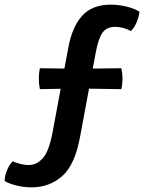

<svg xmlns="http://www.w3.org/2000/svg" viewBox="-72 -664 632 826"><path d="M222.5 -461.5Q238.5 -548.5 281.5 -596.2Q324.5 -644 405 -644Q435.5 -644 469 -636.5Q502.5 -629 528 -614Q526 -592.5 515.8 -568.2Q505.5 -544 491 -530.5Q457.5 -548.5 423 -548.5Q387.5 -548.5 369.5 -524Q351.5 -499.5 340.5 -441L327 -369L450 -370.5Q455 -348.5 455 -326Q455 -302 450 -280.5L311 -282.5L273 -78.5Q251 44.5 196 93.2Q141 142 63.5 142Q34 142 2.8 135Q-28.5 128 -52 115Q-52 93 -41.5 67.8Q-31 42.5 -17 30Q-2 36.5 15.5 41.2Q33 46 51.5 46Q86 46 112.5 16.2Q139 -13.5 154.5 -96.5L189 -282L99.5 -280.5Q95 -302 95 -326Q95 -348.5 99.5 -370.5L205 -369Z"/></svg>

Font: Signika Negative SC SemiBold
Style: Regular
Weight: 600
Designer: Anna Giedryś
Foundry: Anna Giedryś
Version: Version 2.000; ttfautohint (v1.8.3) -l 8 -r 50 -G 200 -x 9 -